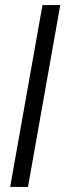

<svg xmlns="http://www.w3.org/2000/svg" viewBox="-20 -735 257 755"><path d="M20 0 147 -715H217L90 0Z"/></svg>

Font: DM Sans 28pt Light
Style: Italic
Weight: 300
Italic angle: -10°
Version: Version 4.004;gftools[0.9.30]